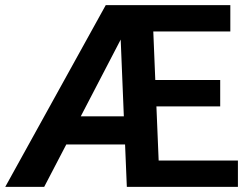

<svg xmlns="http://www.w3.org/2000/svg" viewBox="-20 -731 978 751"><path d="M600.6 -103 591.8 -314.9H841.3V-418H587.4L579.6 -607.9H880.9V-710.9H393.6L0.5 0H152.8L239.3 -166H469.2L476.1 0H910.6V-103ZM452.1 -576.2 464.4 -275.9H295.9Z"/></svg>

Font: Vazirmatn SemiBold
Style: Regular
Weight: 600
Designer: Saber Rastikerdar
Foundry: Saber Rastikerdar
Version: Version 33.003